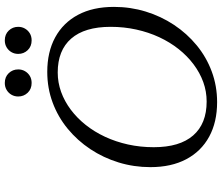

<svg xmlns="http://www.w3.org/2000/svg" viewBox="-81 -811 902 780"><g transform="rotate(-90 370.0 -421.0)"><path d="M162 -247.5Q162 -142 209.8 -87.2Q257.5 -32.5 347.5 -32.5Q388.5 -32.5 426.5 -46.2Q464.5 -60 498.5 -85.5Q532.5 -111 560.5 -146.2Q588.5 -181.5 608.8 -225Q629 -268.5 640 -318.5Q651 -368.5 651 -422.5Q651 -528 603.2 -582.8Q555.5 -637.5 465.5 -637.5Q425 -637.5 386.8 -623.8Q348.5 -610 314.5 -584.5Q280.5 -559 252.5 -523.8Q224.5 -488.5 204.2 -445Q184 -401.5 173 -351.8Q162 -302 162 -247.5ZM732 -409Q732 -342 713 -280Q694 -218 659 -165.2Q624 -112.5 576 -73Q528 -33.5 469.5 -11.8Q411 10 345 10Q264 10 204.8 -22.2Q145.5 -54.5 113.2 -115.2Q81 -176 81 -261Q81 -328 100 -390Q119 -452 154 -504.8Q189 -557.5 237 -597Q285 -636.5 343.5 -658.2Q402 -680 468 -680Q549 -680 608.2 -647.8Q667.5 -615.5 699.8 -555Q732 -494.5 732 -409ZM423 -743.5Q398.5 -743.5 383.2 -759.5Q368 -775.5 368 -798Q368 -813 375 -825.2Q382 -837.5 394.5 -845Q407 -852.5 423 -852.5Q447.5 -852.5 462.8 -836.5Q478 -820.5 478 -798Q478 -783 471 -770.8Q464 -758.5 451.8 -751Q439.5 -743.5 423 -743.5ZM596 -743.5Q571.5 -743.5 556.2 -759.5Q541 -775.5 541 -798Q541 -813 548 -825.2Q555 -837.5 567.5 -845Q580 -852.5 596 -852.5Q620.5 -852.5 635.8 -836.5Q651 -820.5 651 -798Q651 -783 644 -770.8Q637 -758.5 624.8 -751Q612.5 -743.5 596 -743.5Z"/></g></svg>

Font: Newsreader 18pt
Style: Italic
Weight: 400
Italic angle: -17°
Version: Version 1.003